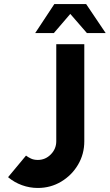

<svg xmlns="http://www.w3.org/2000/svg" viewBox="-20 -919 544 952"><path d="M167.5 13Q127 13 89 -0.8Q51 -14.5 20 -40.5L109 -147.5Q118.5 -140 133 -133Q147.5 -126 167.5 -126Q205 -126 232 -153.5Q259 -181 259 -218.5V-700H398V-218.5Q398 -155 367 -102.5Q336 -50 283.5 -18.5Q231 13 167.5 13ZM407 -899 504 -755H411L328.5 -850L247 -755H154.5L249.5 -899Z"/></svg>

Font: Urbanist ExtraBold
Style: Regular
Weight: 800
Designer: Corey Hu
Foundry: Corey Hu
Version: Version 1.330; ttfautohint (v1.8.4.7-5d5b)